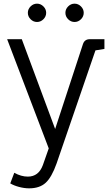

<svg xmlns="http://www.w3.org/2000/svg" viewBox="-20 -786 609 1048"><path d="M139 242Q113 242 84.5 234.5Q56 227 36 215L58 157Q95 178 132 178Q191 178 214 115L246 24L19 -572H99L281 -82L433 -546Q442 -572 470 -572H550V-519L501 -511L289 106Q262 182 229 212Q196 242 139 242ZM387 -666Q367 -666 352 -681Q337 -696 337 -716Q337 -736 352 -751Q367 -766 387 -766Q407 -766 422 -751Q437 -736 437 -716Q437 -696 422 -681Q407 -666 387 -666ZM182 -666Q162 -666 147 -681Q132 -696 132 -716Q132 -736 147 -751Q162 -766 182 -766Q202 -766 217 -751Q232 -736 232 -716Q232 -696 217 -681Q202 -666 182 -666Z"/></svg>

Font: Fauna One
Style: Regular
Weight: 400
Designer: Eduardo Rodriguez Tunni
Foundry: Eduardo Rodriguez Tunni
Version: Version 2.001; ttfautohint (v1.8.4.7-5d5b);gftools[0.9.23]